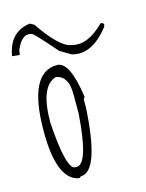

<svg xmlns="http://www.w3.org/2000/svg" viewBox="-146 -821 695 912"><g transform="rotate(-15 201.0 -365.0)"><path d="M165 -526.9Q228 -526.9 252.9 -346.2L246.1 -337.9V-297.9Q229 13.2 138.2 13.2L130.9 19H124Q22.9 -3.9 22.9 -237.8Q22.9 -526.9 165 -526.9ZM64 -271Q79.1 -35.2 124 -35.2H130.9Q188 -35.2 205.1 -277.8V-373Q205.1 -463.9 145 -473.1Q64 -449.2 64 -271ZM429.2 -644.5Q340.3 -530.3 246.1 -557.6L192.4 -589.4Q101.1 -695.3 89.4 -699.7L83 -701.7Q40 -712.4 10.3 -640.6L7.3 -618.7L-29.8 -622.6Q-10.7 -737.3 91.3 -750.5L111.3 -739.3Q193.4 -618.7 248 -602.5L258.3 -600.6Q332 -579.6 417.5 -665.5L427.2 -662.6L432.1 -656.2Z"/></g></svg>

Font: Loved by the King
Style: Regular
Weight: 400
Designer: Kimberly Geswein
Foundry: Kimberly Geswein
Version: Version 1.002 2006